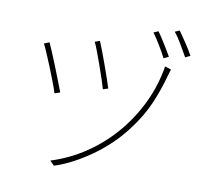

<svg xmlns="http://www.w3.org/2000/svg" viewBox="-89 -903 1133 1038"><g transform="rotate(10 478.0 -384.0)"><path d="M400 -673Q407 -657 420 -623Q433 -589 446.5 -551Q460 -513 472 -478.5Q484 -444 489 -427L461 -418Q456 -436 444.5 -471Q433 -506 419.5 -543.5Q406 -581 393.5 -614.5Q381 -648 373 -663ZM805 -587Q803 -581 800 -570.5Q797 -560 795 -554Q772 -469 738.5 -391.5Q705 -314 645 -236Q609 -188 565 -146Q521 -104 472.5 -69.5Q424 -35 373 -8Q322 19 272 35L248 11Q350 -21 438 -80.5Q526 -140 594.5 -220.5Q663 -301 708.5 -397Q754 -493 771 -598ZM133 -618Q141 -601 155 -567.5Q169 -534 184.5 -495.5Q200 -457 214 -420.5Q228 -384 237 -361L207 -351Q201 -372 186.5 -410Q172 -448 156 -487.5Q140 -527 125.5 -560.5Q111 -594 104 -606ZM703 -779Q711 -768 721.5 -752Q732 -736 742.5 -719Q753 -702 763.5 -684.5Q774 -667 782 -653L755 -640Q748 -654 738 -671.5Q728 -689 717.5 -706.5Q707 -724 696.5 -740Q686 -756 677 -768ZM815 -803Q823 -792 833.5 -776.5Q844 -761 855.5 -744Q867 -727 877.5 -710Q888 -693 896 -678L869 -665Q852 -695 830.5 -732Q809 -769 790 -792Z"/></g></svg>

Font: Kinto Sans Thin
Style: Regular
Weight: 100
Designer: Authors: Ryoko NISHIZUKA  (kana & ideographs); Paul D. Hunt (Latin, Greek & Cyrillic); Wenlong ZHANG  (bopomofo); Sandol
Foundry: Adobe Systems Incorporated, ookami Inc.
Version: Version 0.001